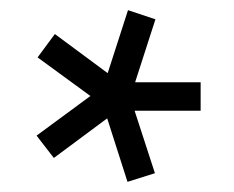

<svg xmlns="http://www.w3.org/2000/svg" viewBox="-20 -726 460 378"><path d="M231 -368 191 -493 86 -415 52 -459 158 -537 54 -613 88 -659 192 -582 232 -706 286 -688 246 -564H375V-508H245L285 -385Z"/></svg>

Font: Cairo Play Medium
Style: Regular
Weight: 500
Version: Version 3.119